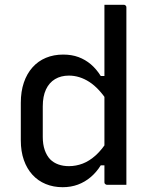

<svg xmlns="http://www.w3.org/2000/svg" viewBox="-20 -770 640 800"><path d="M243.2 -542.6Q278.9 -542.6 307.2 -532.1Q335.4 -521.6 358.6 -502Q381.7 -482.3 399.8 -453.4H430.1V-344.4Q393.7 -401.7 352.6 -428.4Q311.5 -455 267.2 -455Q233.8 -455 209.3 -440.3Q184.9 -425.7 171.5 -397.2Q158.2 -368.7 158.2 -327.1V-199.6Q158.2 -168.1 166.5 -144.5Q174.8 -121 189.2 -106Q203.1 -92.1 223 -84.9Q242.9 -77.7 267.2 -77.7Q296.4 -77.7 324.4 -88.3Q352.3 -98.9 379.1 -123Q405.8 -147.2 430.1 -186.4V-81.1H399.8Q381.9 -52.3 357.8 -32Q333.8 -11.6 304.6 -0.8Q275.5 10 240.8 10Q202.6 10 170.4 -3.3Q138.1 -16.6 115.1 -41.9Q92 -67.2 79.4 -103.2Q66.7 -139.2 66.7 -185.2V-341.6Q66.7 -388.8 79.4 -426Q92 -463.1 115.4 -489.3Q138.7 -515.5 171.3 -529.1Q203.8 -542.6 243.2 -542.6ZM495.6 -750Q499.6 -750 501.6 -748.5Q503.6 -747 505.1 -745Q506.6 -743 506.6 -739Q506.6 -661.9 506.6 -582.1Q506.6 -502.2 506.6 -422.9Q506.6 -343.7 506.6 -267.2Q506.6 -190.8 506.6 -120.3Q506.6 -85.7 506.6 -55.4Q506.6 -25.1 506.6 0Q496.6 0 486.4 0Q476.2 0 466.4 0Q456.5 0 446.3 0Q436.1 0 426.1 0Q423.1 0 420.6 -1.5Q418.1 -3 416.6 -5Q415.1 -7 415.1 -11Q415.1 -91 415.1 -171Q415.1 -251 415.1 -330.5Q415.1 -410 415.1 -490Q415.1 -570 415.1 -650Q415.1 -674.4 415.1 -699.4Q415.1 -724.4 415.1 -750Q425.1 -750 435.3 -750Q445.5 -750 455.4 -750Q465.2 -750 475.4 -750Q485.6 -750 495.6 -750Z"/></svg>

Font: Recursive Sans Linear Light
Style: Regular
Weight: 300
Version: Version 1.085